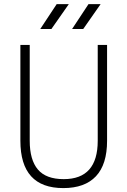

<svg xmlns="http://www.w3.org/2000/svg" viewBox="-20 -914 626 943"><path d="M291 9.8Q80.1 9.8 80.1 -222.7V-693.4H126V-222.7Q126 -128.9 166 -81.5Q206.1 -34.2 293 -34.2Q460 -34.2 460 -222.7V-693.4H505.9V-222.7Q505.9 -106.4 451.2 -48.3Q396.5 9.8 291 9.8ZM177.7 -771.5 258.3 -893.6H317.9L232.4 -771.5ZM334 -771.5 414.6 -893.6H474.1L388.7 -771.5Z"/></svg>

Font: Cascadia Mono ExtraLight
Style: Regular
Weight: 200
Monospace: yes
Designer: Aaron Bell
Foundry: Saja Typeworks
Version: Version 2404.023; ttfautohint (v1.8.4)